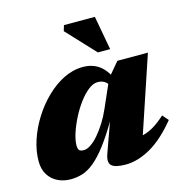

<svg xmlns="http://www.w3.org/2000/svg" viewBox="-105 -786 858 899"><g transform="rotate(-15 324.0 -337.0)"><path d="M325.5 -58 380.5 -211.5H383.5Q341 -139 306.8 -94.2Q272.5 -49.5 243.2 -25.8Q214 -2 186.2 6.5Q158.5 15 129 15Q95.5 15 67.5 1.5Q39.5 -12 22.2 -38.8Q5 -65.5 5 -106Q5 -154.5 22.2 -206.8Q39.5 -259 69.8 -307.2Q100 -355.5 139.8 -394.2Q179.5 -433 225.2 -455.8Q271 -478.5 318.5 -478.5Q363.5 -478.5 396 -455.8Q428.5 -433 452 -380.5L427.5 -345.5Q419.5 -368.5 405 -380.2Q390.5 -392 367 -392Q345.5 -392 322 -373.5Q298.5 -355 276 -324.8Q253.5 -294.5 235.5 -259Q217.5 -223.5 206.5 -189.8Q195.5 -156 195.5 -131Q195.5 -114 201.8 -107.5Q208 -101 224 -101Q239.5 -101 258.2 -113.8Q277 -126.5 296.2 -149Q315.5 -171.5 333.8 -200.5Q352 -229.5 366 -262L424.5 -395L483 -464.5H631L487.5 -36.5L455.5 -90Q485.5 -91 511.5 -97.8Q537.5 -104.5 563.2 -120.2Q589 -136 619 -163L644 -134.5Q579.5 -56 517 -20.5Q454.5 15 396 15Q344.5 15 327.5 -1.2Q310.5 -17.5 325.5 -58ZM464.5 -526H405L276.5 -663.5L284.5 -690.5H434.5Z"/></g></svg>

Font: Newsreader ExtraBold
Style: Italic
Weight: 800
Italic angle: -17°
Designer: Hugues Gentile
Foundry: Production Type
Version: Version 1.003